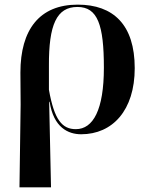

<svg xmlns="http://www.w3.org/2000/svg" viewBox="-20 -568 635 828"><path d="M64 240H200L192 -129H194C211 -18 274 11 330 11C465 11 561 -92 561 -274C561 -461 469 -548 315 -548C150 -548 68 -440 68 -255L69 -117ZM307 -11C248 -11 214 -51 191 -181V-284C190 -461 224 -538 314 -538C401 -538 428 -461 428 -276C428 -95 382 -11 307 -11Z"/></svg>

Font: Noto Serif Display SemiBold
Style: Regular
Weight: 600
Designer: Monotype Design Team
Foundry: Monotype Imaging Inc.
Version: Version 2.009